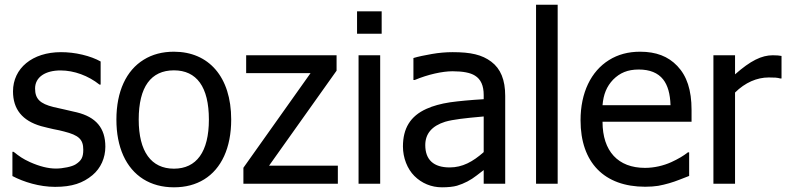

<svg xmlns="http://www.w3.org/2000/svg" viewBox="-20 -780 3342 815"><path d="M213.9 13.2C286.1 13.2 332 -2.9 372.6 -36.6C407.7 -65.9 427.2 -109.9 427.2 -157.2C427.2 -236.8 387.2 -283.2 305.7 -303.2L292.5 -306.2C273.4 -311 260.3 -314 252.9 -315.4C236.8 -318.8 221.2 -322.3 207 -325.7C150.4 -339.8 128.9 -359.9 128.9 -404.3C128.9 -453.6 173.8 -481 236.8 -481C294.9 -481 355 -458.5 402.3 -420.9H407.2V-519C386.2 -530.8 360.4 -540.5 329.6 -547.9C298.8 -555.2 268.6 -558.6 238.8 -558.6C117.2 -558.6 35.2 -490.2 35.2 -392.1C35.2 -316.4 74.7 -267.6 154.3 -244.6C173.8 -239.3 191.4 -235.4 206.5 -231.9C224.6 -228.5 240.2 -225.1 252.4 -221.7C314 -206.1 333.5 -188.5 333.5 -144.5C333.5 -111.8 325.2 -98.1 301.3 -82.5C293.5 -77.6 281.2 -73.2 264.6 -69.8C248 -66.4 232.4 -64.5 217.3 -64.5C184.6 -64.5 147.9 -73.7 107.4 -91.8C75.7 -106.4 63 -115.7 37.6 -135.7H32.7V-32.7C81.1 -7.3 147.5 13.2 213.9 13.2Z M961.4 -272.5C961.4 -454.1 865.7 -560.5 718.3 -560.5C669.4 -560.5 626.5 -549.3 589.8 -526.4C516.1 -481 474.1 -392.1 474.1 -272.5C474.1 -213.9 483.9 -163.1 503.4 -119.6C542.5 -33.2 618.2 15.1 718.3 15.1C767.6 15.1 810.1 3.9 846.7 -18.6C919.4 -63.5 961.4 -151.9 961.4 -272.5ZM866.7 -272.5C866.7 -135.3 814 -64 718.3 -64C622.1 -64 568.8 -136.2 568.8 -272.5C568.8 -411.6 621.1 -481.4 718.3 -481.4C814.5 -481.4 866.7 -411.6 866.7 -272.5Z M1414.1 -76.7H1122.1L1408.7 -480V-545.4H1024.9V-469.7H1298.3L1013.2 -67.9V0H1414.1Z M1600.1 -731.9H1495.6V-636.7H1600.1ZM1593.8 -545.4H1502V0H1593.8Z M2033.2 0H2124.5V-373C2124.5 -441.4 2105 -488.3 2065.4 -518.1C2025.9 -547.9 1978 -558.6 1901.4 -558.6C1873.5 -558.6 1843.8 -556.2 1813 -550.8C1782.2 -545.4 1755.9 -540 1734.9 -533.7V-440.4H1740.2C1796.4 -463.9 1857.4 -477.5 1900.9 -477.5C1945.3 -477.5 1977.1 -471.2 1996.1 -459C2021 -443.8 2033.2 -416.5 2033.2 -376.5V-358.9C1976.1 -355.5 1928.7 -351.1 1890.1 -345.7C1851.6 -339.8 1817.9 -330.6 1790 -317.9C1721.7 -287.1 1690.4 -234.9 1690.4 -158.2C1690.4 -109.9 1709 -63 1738.8 -33.2C1770 -2 1811 15.1 1856 15.1C1882.8 15.1 1904.3 12.7 1919.9 8.3C1950.7 -1 1978.5 -15.6 2003.4 -35.2C2014.6 -43.9 2024.4 -51.8 2033.2 -58.1ZM2033.2 -134.3C1986.8 -93.3 1942.9 -69.3 1888.7 -69.3C1820.8 -69.3 1785.2 -101.6 1785.2 -164.1C1785.2 -212.4 1813.5 -245.6 1869.6 -263.2C1902.8 -272.9 1956.5 -278.8 2023.4 -284.7L2033.2 -285.6Z M2347.2 -759.8H2255.4V0H2347.2Z M2718.8 12.7C2739.7 12.7 2758.3 11.2 2773.9 8.8C2805.7 2.9 2835.9 -5.9 2865.2 -17.6L2905.3 -33.2V-133.3H2899.9C2881.8 -118.7 2858.4 -105 2829.6 -91.8C2796.4 -76.7 2756.8 -67.4 2717.8 -67.4C2604 -67.4 2537.6 -137.7 2537.6 -263.2H2915.5V-313C2915.5 -398.4 2895.5 -457.5 2855 -500C2815.9 -541 2765.1 -560.5 2696.8 -560.5C2647 -560.5 2603 -548.8 2564.9 -524.9C2488.8 -477.5 2444.3 -386.7 2444.3 -269.5C2444.3 -89.8 2544.9 12.7 2718.8 12.7ZM2537.6 -333.5C2541.5 -379.9 2555.2 -413.1 2582.5 -441.9C2611.3 -470.7 2644 -484.9 2691.4 -484.9C2738.3 -484.9 2772.9 -470.7 2794.9 -442.9C2814.5 -418 2824.7 -381.8 2826.2 -333.5Z M3297.4 -542.5C3287.1 -544.4 3277.8 -545.4 3260.3 -545.4C3212.9 -545.4 3166 -522.5 3100.1 -464.4V-545.4H3008.3V0H3100.1V-387.2C3143.1 -429.7 3192.9 -451.2 3243.2 -451.2C3267.1 -451.2 3279.3 -450.7 3292.5 -446.8H3297.4Z"/></svg>

Font: SG Kara
Style: Regular
Weight: 400
Designer: Damoon Khanjanzadeh
Version: Version 1.000